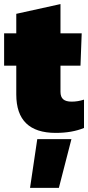

<svg xmlns="http://www.w3.org/2000/svg" viewBox="-20 -636 428 933"><path d="M251 9.8Q59.1 9.8 59.1 -176.8V-316.9H0V-474.1H59.1V-568.8L273.9 -616.2V-474.1H377L371.1 -316.9H273.9V-189.9Q273.9 -165 287.1 -153.6Q300.3 -142.1 328.1 -142.1Q358.4 -142.1 388.2 -151.9V-14.2Q330.1 9.8 251 9.8ZM126 276.9 161.1 40H327.1L266.1 276.9Z"/></svg>

Font: Kanit ExtraBold
Style: Regular
Weight: 800
Designer: Katatrad Team
Foundry: CadsonDemak
Version: Version 1.000;PS 001.000;hotconv 1.0.88;makeotf.lib2.5.64775